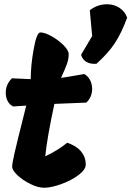

<svg xmlns="http://www.w3.org/2000/svg" viewBox="-20 -880 616 900"><path d="M360 -623 412 -711 401 -832Q437 -860 482 -860Q515 -860 540.5 -843Q566 -826 576 -797Q549 -724 517.5 -676.5Q486 -629 432 -581Q404 -579 385.5 -589.5Q367 -600 360 -623ZM235 -393Q202 -242 192 -147Q256 -178 295 -211Q339 -196 360.5 -169.5Q382 -143 382 -109Q382 -85 348 -59.5Q314 -34 267 -17Q220 0 187 0Q158 0 122.5 -17.5Q87 -35 62 -58.5Q37 -82 37 -99Q37 -113 47.5 -159.5Q58 -206 66.5 -239.5Q75 -273 79 -289L103 -385L42 -381Q25 -389 16 -406Q7 -423 7 -445Q7 -485 36 -513Q72 -511 124 -509Q124 -573 138 -650.5Q152 -728 169 -728Q190 -728 222 -710Q254 -692 278 -668Q302 -644 302 -626Q302 -603 293.5 -579.5Q285 -556 266 -515Q283 -517 352 -529L375 -533Q393 -523 402.5 -504Q412 -485 412 -463Q412 -445 405 -428Q398 -411 384 -399Z"/></svg>

Font: Mogra
Style: Regular
Weight: 400
Designer: Lipi Raval
Foundry: Lipi Raval
Version: Version 1.002;PS 1.002;hotconv 1.0.88;makeotf.lib2.5.647800;